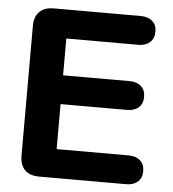

<svg xmlns="http://www.w3.org/2000/svg" viewBox="-50 -716 686 762"><g transform="rotate(5 293.5 -335.0)"><path d="M57 -76.8V-593.2Q57 -630.5 76.8 -650.2Q96.5 -670 133.8 -670H481.3Q509.4 -670 526.5 -655Q543.6 -639.9 543.6 -613.4Q543.6 -586.2 526.5 -570.7Q509.4 -555.3 481.3 -555.3H193.6V-408.7H458.3Q487.2 -408.7 504.3 -393.7Q521.4 -378.6 521.4 -351.3Q521.4 -324.1 504.3 -309Q487.2 -294 458.3 -294H193.6V-114.7H481.3Q509.4 -114.7 526.5 -99.7Q543.6 -84.6 543.6 -57.3Q543.6 -30.1 526.5 -15Q509.4 0 481.3 0H133.8Q96.5 0 76.8 -19.8Q57 -39.5 57 -76.8Z"/></g></svg>

Font: SN Pro Thin
Style: Regular
Weight: 200
Designer: Tobias Whetton
Foundry: Supernotes
Version: Version 1.003;Glyphs 3.3 (3324)